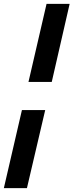

<svg xmlns="http://www.w3.org/2000/svg" viewBox="-32 -810 382 998"><path d="M330 -790 237 -384H116L210 -790ZM203 -238 108 168H-12L82 -238Z"/></svg>

Font: Prodigy Sans SemiBold
Style: Italic
Weight: 600
Italic angle: -13°
Designer: Wei Huang
Foundry: Wei Huang
Version: Version 1.003; ttfautohint (v1.8.3)